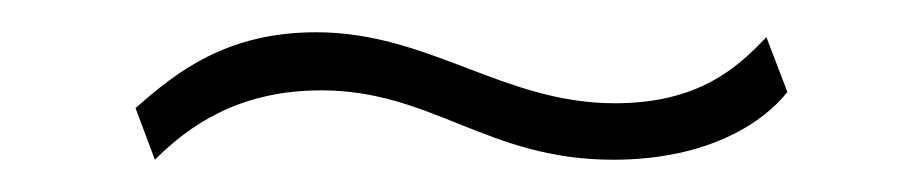

<svg xmlns="http://www.w3.org/2000/svg" viewBox="-20 -426 572 119"><path d="M468 -369 455 -403C437 -384 413 -362 361 -362C292 -362 246 -406 176 -406C121 -406 90 -382 64 -359L76 -327C97 -348 128 -370 179 -370C248 -370 282 -327 360 -327C420 -327 454 -351 468 -369Z"/></svg>

Font: United Sans Thin
Style: Regular
Weight: 100
Designer: Pablo Impallari, Rodrigo Fuenzalida (Modified by Dan O. Williams)
Version: Version 1.000;PS 001.000;hotconv 1.0.88;makeotf.lib2.5.64775